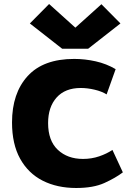

<svg xmlns="http://www.w3.org/2000/svg" viewBox="-20 -934 673 958"><path d="M360 4Q265 4 193 -32.5Q121 -69 80.5 -142Q40 -215 40 -323Q40 -469 118 -554.5Q196 -640 350 -640Q404 -640 457.5 -628Q511 -616 557 -589L512 -463Q488 -478 452 -486.5Q416 -495 383 -495Q305 -495 262.5 -447.5Q220 -400 220 -320Q220 -232 268.5 -186.5Q317 -141 394 -141Q437 -141 475 -154Q513 -167 541 -186L593 -74Q556 -46 501 -21Q446 4 360 4ZM290 -691 129 -817 225 -914 356 -796 486 -913 581 -817 420 -691Z"/></svg>

Font: Braah One
Style: Regular
Weight: 400
Designer: Ashish Kumar
Foundry: Ashish Kumar
Version: Version 1.001; ttfautohint (v1.8.4.7-5d5b);gftools[0.9.29]